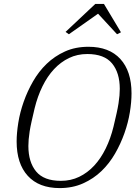

<svg xmlns="http://www.w3.org/2000/svg" viewBox="-20 -949 717 981"><path d="M426 -673Q375 -673 332.5 -652.5Q290 -632 256 -595.5Q222 -559 197 -508Q172 -457 157 -396Q148 -358 141.5 -329Q135 -300 131.5 -277.5Q128 -255 126.5 -237Q125 -219 125 -203Q125 -121 164.5 -73Q204 -25 291 -25Q342 -25 384.5 -45.5Q427 -66 461 -102.5Q495 -139 520 -190Q545 -241 560 -302Q569 -340 575.5 -369Q582 -398 585.5 -420.5Q589 -443 590.5 -461Q592 -479 592 -495Q592 -577 552.5 -625Q513 -673 426 -673ZM285 12Q179 12 122 -50.5Q65 -113 65 -226Q65 -269 73.5 -322Q82 -375 101 -429Q120 -483 149 -533.5Q178 -584 218.5 -623Q259 -662 312 -686Q365 -710 432 -710Q538 -710 595 -647.5Q652 -585 652 -472Q652 -428 643.5 -375.5Q635 -323 616 -269Q597 -215 568 -164.5Q539 -114 498.5 -75Q458 -36 404.5 -12Q351 12 285 12ZM315 -786 467 -929H511L598 -784L578 -774L481 -879L332 -774Z"/></svg>

Font: IBM Plex Serif Light
Style: Italic
Weight: 300
Italic angle: -14°
Designer: Mike Abbink, Paul van der Laan, Pieter van Rosmalen
Foundry: Bold Monday
Version: Version 3.001